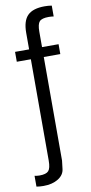

<svg xmlns="http://www.w3.org/2000/svg" viewBox="-101 -764 469 995"><g transform="rotate(-10 134.0 -267.0)"><path d="M7 188V131Q21 134 33 134Q68 134 80.5 120Q93 106 93 66V-467H19V-519H93V-606Q93 -669 121 -697Q149 -725 211 -725Q230 -725 248 -722V-665Q235 -667 222 -667Q186 -667 173.5 -653.5Q161 -640 161 -600V-519H248V-467H161V78Q161 80 156 120Q153 152 122 171.5Q91 191 44 191Q25 191 7 188Z"/></g></svg>

Font: Almarai Light
Style: Regular
Weight: 300
Designer: Boutros International 2019
Foundry: Created by Boutros International 2019
Version: Version 1.10